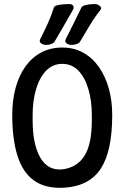

<svg xmlns="http://www.w3.org/2000/svg" viewBox="-20 -910 610 941"><path d="M530 -347Q530 -169 474 -83.5Q418 2 295 10Q203 15 147 -25Q91 -65 65.5 -147Q40 -229 40 -347Q40 -419 56.5 -479.5Q73 -540 104.5 -584Q136 -628 181.5 -652.5Q227 -677 285 -677Q343 -677 388.5 -651.5Q434 -626 465.5 -580.5Q497 -535 513.5 -475.5Q530 -416 530 -347ZM140 -320Q140 -202 177.5 -137.5Q215 -73 285 -80Q356 -88 393 -145Q430 -202 430 -320V-347Q430 -415 413.5 -472Q397 -529 365 -563Q333 -597 285 -597Q238 -597 205.5 -563Q173 -529 156.5 -472Q140 -415 140 -347ZM248 -707Q244 -699 231.5 -694.5Q219 -690 209 -690H205Q192 -690 181.5 -697.5Q171 -705 177 -718Q197 -757 214.5 -795.5Q232 -834 244 -873Q246 -880 258.5 -883.5Q271 -887 286.5 -888.5Q302 -890 313 -890H320Q330 -890 335 -886Q340 -882 341 -875.5Q342 -869 337 -861Q315 -823 293 -784Q271 -745 248 -707ZM373 -707Q369 -699 356.5 -694.5Q344 -690 334 -690H330Q317 -690 306.5 -697.5Q296 -705 302 -718Q322 -757 341 -795.5Q360 -834 379 -873Q384 -882 402.5 -886Q421 -890 438 -890H445Q455 -890 463 -885.5Q471 -881 474.5 -874.5Q478 -868 472 -861Q442 -823 419 -784Q396 -745 373 -707Z"/></svg>

Font: Winky Sans
Style: Regular
Weight: 400
Designer: Simon Atzbach
Foundry: typofactur
Version: Version 1.205